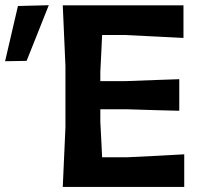

<svg xmlns="http://www.w3.org/2000/svg" viewBox="-117 -734 795 754"><path d="M129.5 0Q132 -57.5 134.5 -112Q137 -166.5 140 -233.5V-475Q137 -544.5 134.5 -599Q132 -653.5 129.5 -713H603.5V-585Q556 -588 501.8 -590.2Q447.5 -592.5 374 -596.5H284Q282.5 -563 280.8 -528Q279 -493 277 -453V-415.5H378.5Q445.5 -418 493.5 -419.8Q541.5 -421.5 587 -423V-299Q539.5 -300 491.5 -301.5Q443.5 -303 378.5 -305H277V-255.5Q279 -216.5 280.8 -182.8Q282.5 -149 284 -116.5H384.5Q446 -119.5 500.8 -122.2Q555.5 -125 606.5 -128V0ZM-97 -493.5Q-84.5 -547.5 -71.8 -602Q-59 -656.5 -46.5 -710.5L74.5 -713.5Q56 -667 31.8 -606Q7.5 -545 -12.5 -495Z"/></svg>

Font: Commissioner Loud SemiBold
Style: Regular
Weight: 600
Designer: Kostas Bartsokas
Foundry: Kostas Bartsokas
Version: Version 1.000; ttfautohint (v1.8.3)